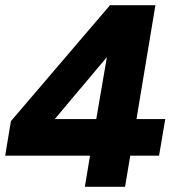

<svg xmlns="http://www.w3.org/2000/svg" viewBox="-24 -720 685 740"><path d="M18 -253 400 -700H575L502 -261H613L589 -120H478L458 0H303L323 -120H-4ZM347 -261 388 -500 187 -261Z"/></svg>

Font: Oak Sans ExtraBold
Style: Italic
Weight: 800
Italic angle: -9.49998°
Foundry: Erik Kennedy, Walven
Version: Version 1.000